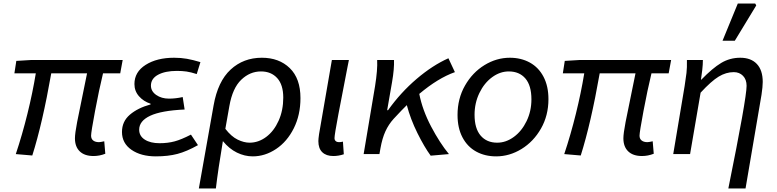

<svg xmlns="http://www.w3.org/2000/svg" viewBox="-20 -878 4428 1094"><path d="M407 -90Q407 -117 419.5 -182.5Q432 -248 456 -362L476 -460H272Q222 -175 164 8L70 0Q107 -111 136.5 -230.5Q166 -350 184 -460H62L73 -531L155 -536H679L665 -460H567Q544 -365 521.5 -245Q499 -125 499 -105Q499 -87 511 -77.5Q523 -68 544 -68Q552 -68 574 -73L580 -2Q547 11 513 11Q462 11 434.5 -15.5Q407 -42 407 -90Z M675 -126Q675 -186 720 -224.5Q765 -263 838 -283V-287Q798 -300 772 -329.5Q746 -359 746 -399Q746 -468 810 -508.5Q874 -549 972 -549Q1011 -549 1045 -543Q1079 -537 1122 -524L1101 -456Q1067 -467 1042.5 -470.5Q1018 -474 988 -474Q921 -474 880.5 -452Q840 -430 840 -390Q840 -358 870 -337Q900 -316 943 -316Q981 -316 1021 -325L1032 -254Q899 -248 836 -218.5Q773 -189 773 -139Q773 -103 805 -82.5Q837 -62 889 -62Q936 -62 975 -72.5Q1014 -83 1068 -111L1108 -51Q1044 -15 991 -1Q938 13 868 13Q783 13 729 -24.5Q675 -62 675 -126Z M1472 -549Q1570 -549 1631 -490Q1692 -431 1692 -319Q1692 -223 1654 -147Q1616 -71 1553 -29Q1490 13 1420 13Q1374 13 1330 -8.5Q1286 -30 1250 -74Q1223 86 1210 196H1113L1197 -277Q1221 -414 1294 -481.5Q1367 -549 1472 -549ZM1594 -322Q1594 -395 1559.5 -433Q1525 -471 1467 -471Q1404 -471 1354.5 -423.5Q1305 -376 1287 -274L1264 -144Q1298 -100 1334 -82.5Q1370 -65 1402 -65Q1453 -65 1497 -98Q1541 -131 1567.5 -190Q1594 -249 1594 -322Z M1794 -74Q1794 -86 1798 -114L1871 -536H1968L1960 -496Q1930 -343 1908 -226.5Q1886 -110 1886 -91Q1886 -80 1893 -74Q1900 -68 1911 -68Q1923 -68 1934 -71L1939 1Q1909 11 1879 11Q1839 11 1816.5 -10.5Q1794 -32 1794 -74Z M2129 -536H2225Q2227 -486 2214 -411L2186 -250H2191Q2263 -351 2354 -428.5Q2445 -506 2535 -546L2572 -467Q2476 -433 2369 -343Q2387 -251 2436.5 -157Q2486 -63 2538 0L2434 9Q2398 -40 2358.5 -119.5Q2319 -199 2298 -279Q2274 -256 2223 -201Q2194 -169 2176 -129.5Q2158 -90 2148 -34L2142 0H2052L2117 -387Q2132 -481 2129 -536Z M2587 -223Q2587 -316 2629.5 -390.5Q2672 -465 2740.5 -507Q2809 -549 2885 -549Q2949 -549 2999 -521.5Q3049 -494 3077 -440.5Q3105 -387 3105 -313Q3105 -220 3062.5 -145.5Q3020 -71 2951.5 -29Q2883 13 2807 13Q2743 13 2693 -14.5Q2643 -42 2615 -95.5Q2587 -149 2587 -223ZM3008 -312Q3008 -391 2973.5 -431Q2939 -471 2879 -471Q2829 -471 2784 -438Q2739 -405 2711.5 -348Q2684 -291 2684 -224Q2684 -146 2718.5 -105.5Q2753 -65 2813 -65Q2863 -65 2908 -98Q2953 -131 2980.5 -188Q3008 -245 3008 -312Z M3532 -90Q3532 -117 3544.5 -182.5Q3557 -248 3581 -362L3601 -460H3397Q3347 -175 3289 8L3195 0Q3232 -111 3261.5 -230.5Q3291 -350 3309 -460H3187L3198 -531L3280 -536H3804L3790 -460H3692Q3669 -365 3646.5 -245Q3624 -125 3624 -105Q3624 -87 3636 -77.5Q3648 -68 3669 -68Q3677 -68 3699 -73L3705 -2Q3672 11 3638 11Q3587 11 3559.5 -15.5Q3532 -42 3532 -90Z M4234 -389Q4234 -425 4213.5 -446Q4193 -467 4161 -467Q4117 -467 4075 -441.5Q4033 -416 3972 -350L3912 0H3816L3881 -388Q3888 -433 3891.5 -462.5Q3895 -492 3894 -536H3985Q3985 -511 3981.5 -480Q3978 -449 3974 -424H3976Q4040 -490 4089.5 -519.5Q4139 -549 4198 -549Q4259 -549 4292.5 -513.5Q4326 -478 4326 -411Q4326 -384 4319 -338L4228 196H4130Q4234 -318 4234 -389ZM4184 -858H4283L4289 -847L4167 -646H4097Z"/></svg>

Font: Nebula Sans Medium
Style: Regular
Weight: 500
Italic angle: -9°
Designer: Paul D. Hunt for Adobe (as Source Sans)
Foundry: Nebula Entertainment & Broadcasting LLC
Version: Version 1.010